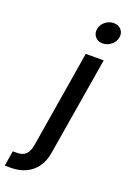

<svg xmlns="http://www.w3.org/2000/svg" viewBox="-279 -800 707 1061"><g transform="rotate(20 75.0 -269.0)"><path d="M107.9 -529.3H213.4L117.2 50.3Q109.4 98.1 85.4 132.6Q61.5 167 22.7 185.5Q-16.1 204.1 -67.9 204.1H-101.6L-86.9 114.7H-62.5Q-28.8 114.7 -10.7 96.9Q7.3 79.1 13.7 42.5ZM174.8 -615.2Q147.5 -615.2 131.3 -633.8Q115.2 -652.3 119.6 -678.7Q123.5 -705.6 146 -723.9Q168.5 -742.2 196.3 -742.2Q223.6 -742.2 240 -723.9Q256.3 -705.6 252 -678.7Q247.6 -652.3 225.1 -633.8Q202.6 -615.2 174.8 -615.2Z"/></g></svg>

Font: Inter 24pt Medium
Style: Italic
Weight: 500
Italic angle: -9.3988°
Designer: Rasmus Andersson
Foundry: rsms
Version: Version 4.001;git-66647c0bb